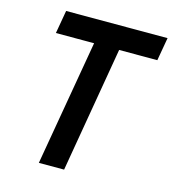

<svg xmlns="http://www.w3.org/2000/svg" viewBox="-105 -787 788 874"><g transform="rotate(15 288.5 -350.0)"><path d="M80 -591H260L158 0H277L378 -591H558L577 -700H99Z"/></g></svg>

Font: Jost Medium
Style: Italic
Weight: 500
Italic angle: -5°
Version: Version 3.710